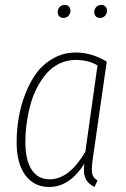

<svg xmlns="http://www.w3.org/2000/svg" viewBox="-20 -742 506 772"><path d="M234.9 -669.9Q224.6 -669.9 218.3 -676.3Q211.9 -682.6 211.9 -692.9Q211.9 -705.1 219.7 -713.6Q227.5 -722.2 240.2 -722.2Q250.5 -722.2 256.8 -715.8Q263.2 -709.5 263.2 -699.2Q263.2 -687 255.4 -678.5Q247.6 -669.9 234.9 -669.9ZM381.8 -669.9Q371.6 -669.9 365.2 -676.3Q358.9 -682.6 358.9 -692.9Q358.9 -705.1 366.7 -713.6Q374.5 -722.2 387.2 -722.2Q397.5 -722.2 403.8 -715.8Q410.2 -709.5 410.2 -699.2Q410.2 -687 402.3 -678.5Q394.5 -669.9 381.8 -669.9ZM285.2 -530.8Q349.1 -530.8 409.2 -494.1L354 -109.9Q347.2 -66.9 350.1 -47.1Q353 -27.3 372.1 -16.1L359.9 9.8Q335.4 -2 324.7 -22.5Q314 -43 318.8 -83Q259.3 9.8 178.2 9.8Q116.7 9.8 81.8 -37.6Q46.9 -85 46.9 -169.9Q46.9 -219.2 55.2 -268.3Q63.5 -317.4 82 -365.2Q100.6 -413.1 127.7 -449.5Q154.8 -485.8 195.6 -508.3Q236.3 -530.8 285.2 -530.8ZM284.2 -501Q249.5 -501 219.5 -486.6Q189.5 -472.2 167.7 -447.3Q146 -422.4 129.2 -390.1Q112.3 -357.9 102.3 -320.6Q92.3 -283.2 87.2 -245.6Q82 -208 82 -170.9Q82 -98.6 107.2 -59.8Q132.3 -21 180.2 -21Q257.8 -21 323.2 -131.8L372.1 -479Q335.4 -501 284.2 -501Z"/></svg>

Font: Fira Sans Compressed UltraLight
Style: Italic
Weight: 200
Width: 3
Italic angle: -8°
Designer: Carrois Corporate & Edenspiekermann AG
Foundry: Carrois Corporate GbR & Edenspiekermann AG
Version: Version 4.203;PS 004.203;hotconv 1.0.88;makeotf.lib2.5.64775